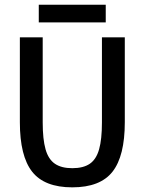

<svg xmlns="http://www.w3.org/2000/svg" viewBox="-20 -785 612 812"><path d="M285.6 7.3Q168 7.3 116 -58.8Q64 -125 64 -268.1V-627H160.6V-267.1Q160.6 -196.3 172.6 -153.8Q184.6 -111.3 212.2 -92.5Q239.7 -73.7 285.6 -73.7Q332.5 -73.7 359.9 -92.5Q387.2 -111.3 399.2 -153.8Q411.1 -196.3 411.1 -267.1V-627H507.8V-268.1Q507.8 -125 455.8 -58.8Q403.8 7.3 285.6 7.3ZM144 -690.4V-765.1H427.2V-690.4Z"/></svg>

Font: Anaheim SemiBold
Style: Regular
Weight: 600
Version: Version 2.001